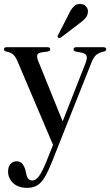

<svg xmlns="http://www.w3.org/2000/svg" viewBox="-20 -687 546 950"><path d="M209 113.5 242.5 30 66.5 -384Q56.5 -407.5 44.5 -417.8Q32.5 -428 11 -432Q-0.5 -435 -0.5 -443Q-0.5 -453.5 13 -453.5H214.5Q228.5 -453.5 228.5 -443Q228.5 -434.5 216 -432L186.5 -428Q168 -425 164.5 -414.8Q161 -404.5 170 -383L290 -86.5L402 -371.5Q413 -398.5 408.2 -410.5Q403.5 -422.5 382 -427L356.5 -431.5Q344 -434 344 -443Q344 -453.5 357.5 -453.5H491.5Q505.5 -453.5 505.5 -443Q505.5 -435 493 -431.5Q469 -426.5 456 -415.2Q443 -404 432.5 -377.5L237.5 113Q218 162 201 190.2Q184 218.5 163.5 230.5Q143 242.5 113 242.5Q70.5 242.5 45.2 219Q20 195.5 20 161.5Q20 138 31.8 124.5Q43.5 111 62.5 111Q80 111 90 122.8Q100 134.5 105.5 154L109.5 171Q115 206 139.5 206Q156.5 206 172.2 185.5Q188 165 209 113.5ZM319 -614.5Q331 -640.5 345 -654.8Q359 -669 379 -667Q397.5 -666 407 -653.5Q416.5 -641 415 -627.5Q414 -610 402 -596.5Q390 -583 371.5 -570L281.5 -501.5Q272.5 -496.5 267 -501.5Q262.5 -505.5 268 -515Z"/></svg>

Font: Fraunces 72pt
Style: Regular
Weight: 400
Version: Version 1.000;[0bf87f6ff]